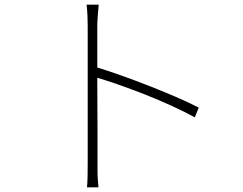

<svg xmlns="http://www.w3.org/2000/svg" viewBox="-20 -781 1040 821"><path d="M355 -83Q355 -93 355 -133.5Q355 -174 355 -233.5Q355 -293 355 -359.5Q355 -426 355 -489Q355 -552 355 -600Q355 -648 355 -669Q355 -686 354 -713Q353 -740 350 -761H402Q400 -741 398 -713Q396 -685 396 -669Q396 -621 396 -561Q396 -501 396 -437.5Q396 -374 396.5 -313.5Q397 -253 397 -203.5Q397 -154 397 -121.5Q397 -89 397 -83Q397 -65 397 -46.5Q397 -28 398.5 -11Q400 6 401 20H352Q354 0 354.5 -28Q355 -56 355 -83ZM388 -495Q437 -480 495 -459.5Q553 -439 613 -415.5Q673 -392 729 -368Q785 -344 830 -321L813 -279Q770 -303 714 -328.5Q658 -354 598.5 -377.5Q539 -401 484 -420Q429 -439 388 -451Z"/></svg>

Font: Noto Sans SC Thin ExtraLight
Style: Regular
Weight: 250
Version: Version 2.004-H2;hotconv 1.0.118;makeotfexe 2.5.65603